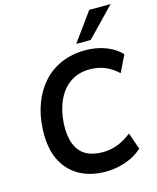

<svg xmlns="http://www.w3.org/2000/svg" viewBox="-138 -1052 944 1157"><g transform="rotate(-15 333.5 -474.0)"><path d="M376 10Q282 10 212 -29.5Q142 -69 105.5 -146Q69 -223 75 -336Q79 -423 106.5 -495Q134 -567 181.5 -619.5Q229 -672 296 -700.5Q363 -729 444 -729Q515 -729 573 -706.5Q631 -684 667 -645L616 -540Q578 -576 535 -593.5Q492 -611 441 -611Q371 -611 320 -576.5Q269 -542 240 -479Q211 -416 206 -334Q203 -256 223 -206Q243 -156 285 -132Q327 -108 390 -108Q436 -108 480 -124Q524 -140 570 -176L606 -72Q577 -45 540 -27Q503 -9 461.5 0.5Q420 10 376 10ZM403 -780 532 -958H665L493 -780Z"/></g></svg>

Font: Nunitoga
Style: Bold Italic
Weight: 700
Italic angle: -9°
Designer: Vernon Adams
Foundry: Vernon Adams
Version: Version 1.0